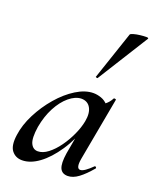

<svg xmlns="http://www.w3.org/2000/svg" viewBox="-140 -811 723 903"><g transform="rotate(20 222.0 -359.5)"><path d="M82 13Q49 13 30 -11.5Q11 -36 19 -91Q26 -143 53.5 -197Q81 -251 120.5 -297Q160 -343 205 -371Q250 -399 291 -399Q310 -399 330 -392Q350 -385 364.5 -368.5Q379 -352 381 -326L327 -357Q342 -359 360 -373Q378 -387 388 -407Q390 -410 395.5 -408.5Q401 -407 400 -405L342 -89Q333 -38 355 -38Q365 -38 380 -48.5Q395 -59 413 -77Q416 -80 420 -76Q424 -72 421 -69Q390 -32 362.5 -11.5Q335 9 309 9Q280 9 270 -14Q260 -37 268 -89L293 -229L313 -246Q287 -166 248 -108Q209 -50 166 -18.5Q123 13 82 13ZM137 -52Q162 -52 188 -72Q214 -92 237 -124Q260 -156 276.5 -192.5Q293 -229 299 -261Q307 -304 292.5 -329.5Q278 -355 246 -355Q216 -354 185.5 -328.5Q155 -303 132 -259.5Q109 -216 99 -160Q90 -101 101.5 -76.5Q113 -52 137 -52ZM285 -473Q284 -470 278.5 -472Q273 -474 275 -476L356 -716Q358 -720 372 -724Q386 -728 403.5 -730Q421 -732 433.5 -732Q446 -732 444 -727Z"/></g></svg>

Font: Cormorant SemiBold
Style: Italic
Weight: 600
Italic angle: -10°
Designer: Christian Thalmann (Catharsis Fonts)
Foundry: Catharsis Fonts
Version: Version 4.000